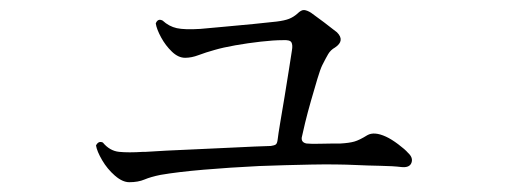

<svg xmlns="http://www.w3.org/2000/svg" viewBox="-20 -456 1040 392"><path d="M244 -84Q230 -84 214.5 -97.5Q199 -111 188.5 -129Q178 -147 176 -159Q181 -169 190 -165Q204 -148 223 -146Q242 -144 273 -146Q276 -146 278 -146Q292 -147 320.5 -148.5Q349 -150 386 -151.5Q423 -153 461.5 -155Q500 -157 533 -158Q540 -159 543 -161Q546 -163 547 -172Q548 -181 552 -205Q556 -229 561 -258.5Q566 -288 570 -314.5Q574 -341 576 -353Q578 -364 575 -369.5Q572 -375 557 -374Q539 -374 512.5 -371Q486 -368 460.5 -363.5Q435 -359 418 -354Q400 -349 385.5 -343.5Q371 -338 358 -338Q344 -338 331 -350.5Q318 -363 309 -379.5Q300 -396 298 -408Q302 -419 312 -414Q325 -402 341 -398.5Q357 -395 389 -397Q409 -399 438.5 -401.5Q468 -404 497.5 -407Q527 -410 545 -412Q561 -414 570 -417.5Q579 -421 587 -428Q595 -436 601 -435.5Q607 -435 615 -430Q625 -423 641.5 -410.5Q658 -398 668 -390Q685 -373 664 -359Q655 -354 650 -345.5Q645 -337 638 -323Q634 -315 628 -295Q622 -275 615 -250.5Q608 -226 603 -205.5Q598 -185 596 -175Q595 -165 606 -163Q616 -162 632 -162.5Q648 -163 661 -163Q672 -163 675 -163Q693 -164 703.5 -167Q714 -170 730 -180Q744 -188 768 -177Q779 -172 793 -161.5Q807 -151 813 -144Q824 -134 820 -123.5Q816 -113 799 -115Q783 -117 756 -117.5Q729 -118 709 -119Q667 -121 615 -120Q563 -119 509 -117Q448 -114 395.5 -109.5Q343 -105 308 -99Q288 -95 275 -89.5Q262 -84 244 -84Z"/></svg>

Font: Zen Old Mincho Medium
Style: Regular
Weight: 500
Designer: Yoshimichi Ohira
Foundry: Positype
Version: Version 1.500